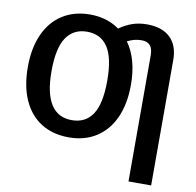

<svg xmlns="http://www.w3.org/2000/svg" viewBox="-95 -805 1136 1110"><g transform="rotate(10 472.5 -250.5)"><path d="M864 -530V206H731V-535Q731 -611 665 -611Q642 -611 622.5 -606Q603 -601 581 -590Q648 -497 648 -346Q648 -233 611 -152Q574 -71 506 -28Q438 15 346 15Q253 15 185 -27Q117 -69 80 -150Q43 -231 43 -345Q43 -457 80 -538.5Q117 -620 185.5 -663Q254 -706 346 -706Q445 -706 518 -654Q557 -681 595.5 -694Q634 -707 679 -707Q768 -707 816 -661.5Q864 -616 864 -530ZM509 -346Q509 -481 467.5 -543Q426 -605 346 -605Q266 -605 224 -542.5Q182 -480 182 -345Q182 -86 346 -86Q426 -86 467.5 -148Q509 -210 509 -346Z"/></g></svg>

Font: Fira Sans Medium
Style: Regular
Weight: 500
Designer: bBox Type GmbH & Carrois Corporate GbR & Edenspiekermann AG
Foundry: bBox Type GmbH & Carrois Corporate GbR & Edenspiekermann AG
Version: Version 4.301